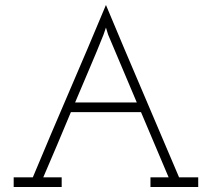

<svg xmlns="http://www.w3.org/2000/svg" viewBox="-20 -752 852 772"><path d="M228 0H35V-39H112Q185 -214 259 -385.5Q333 -557 406 -732Q479 -557 552.5 -385.5Q626 -214 700 -39H777V0H585V-39H658Q630 -105 602.5 -170Q575 -235 547 -301H265Q235 -229 210 -170Q185 -111 154 -39H228ZM396 -612Q369 -544 339.5 -475.5Q310 -407 282 -340H530L415 -612L406 -641Q403 -633 401 -626.5Q399 -620 396 -612Z"/></svg>

Font: Josefin Slab
Style: Regular
Weight: 400
Designer: Santiago Orozco
Foundry: Typemade
Version: Version 2.000